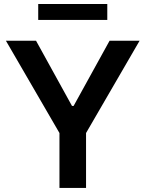

<svg xmlns="http://www.w3.org/2000/svg" viewBox="-20 -929 720 949"><path d="M9.3 -727.5H158.2L335.9 -405.3H343.8L521.5 -727.5H669.9L405.3 -271.5V0H273.9V-271.5ZM510.3 -909.2V-830.6H168.9V-909.2Z"/></svg>

Font: Inter Display Semi Bold
Style: Regular
Weight: 600
Designer: Rasmus Andersson
Foundry: rsms
Version: Version 4.000;git-37864ae